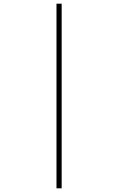

<svg xmlns="http://www.w3.org/2000/svg" viewBox="-20 -770 640 1040"><path d="M286 250V-750H314V250Z"/></svg>

Font: SourceCodeVF
Style: Italic
Weight: 200
Italic angle: -11°
Monospace: yes
Designer: Paul D. Hunt, Teo Tuominen
Foundry: Adobe
Version: Version 1.026;hotconv 1.1.0;makeotfexe 2.6.0